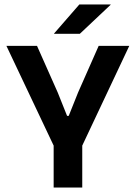

<svg xmlns="http://www.w3.org/2000/svg" viewBox="-20 -846 612 866"><path d="M228.5 -175.5 9 -639H147L240.5 -428.5L282.5 -323.5H290L332 -428.5L425 -639H563L344.5 -175.5ZM222 0V-294.5H351V0ZM338 -826H479V-824.5L340 -693.5H224V-695Z"/></svg>

Font: Anek Odia Medium SemiBold
Style: Regular
Weight: 600
Version: Version 1.003